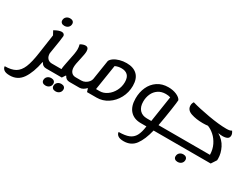

<svg xmlns="http://www.w3.org/2000/svg" viewBox="-219 -1539 3503 2690"><g transform="rotate(30 1532.5 -193.5)"><path d="M463 -75 448 25H383Q324 25 301 -27H294Q259 156 187.5 260.5Q116 365 -12 365Q-78 365 -107 342Q-136 319 -136 287Q-30 287 32.5 251Q95 215 131 129Q167 43 189 -115L234 -425L200 -488Q232 -508 263.5 -519Q295 -530 317 -530Q340 -530 352.5 -517.5Q365 -505 365 -488Q365 -457 320 -185Q320 -134 345.5 -105Q371 -76 416 -75ZM240 -673Q240 -708 264 -730Q288 -752 325 -752Q354 -752 371 -737.5Q388 -723 388 -698Q388 -664 364.5 -642Q341 -620 303 -620Q274 -620 257 -634.5Q240 -649 240 -673Z M849 -75 834 25H760Q702 25 678 -27H670L636 25H443L458 -75H573V-76Q573 -95 579 -128.5Q585 -162 590 -187Q595 -212 598 -227Q630 -369 630 -427Q630 -465 619 -503Q665 -530 701 -530Q753 -530 753 -465Q753 -441 747.5 -411Q742 -381 731 -330Q719 -279 713 -245.5Q707 -212 707 -185Q707 -134 732 -104.5Q757 -75 802 -75ZM429 184Q429 149 453 127Q477 105 514 105Q543 105 560 119.5Q577 134 577 159Q577 193 553.5 215Q530 237 492 237Q463 237 446 222.5Q429 208 429 184ZM592 184Q592 149 616 127Q640 105 677 105Q706 105 723 119.5Q740 134 740 159Q740 193 716 215Q692 237 654 237Q626 237 609 222.5Q592 208 592 184Z M1557 -371Q1557 -264 1508 -173Q1459 -82 1377 -28.5Q1295 25 1200 25H1044L1028 -27H1022Q1005 -7 977.5 9Q950 25 921 25H831L846 -75H891Q926 -75 956 -91Q986 -107 1005 -131Q1024 -155 1028 -178L1078 -498Q1090 -526 1126 -551Q1162 -576 1214.5 -590.5Q1267 -605 1324 -605Q1435 -605 1496 -546Q1557 -487 1557 -371ZM1434 -361Q1434 -436 1398 -471Q1362 -506 1297 -506Q1243 -506 1196 -484L1132 -75H1191Q1252 -75 1308.5 -114.5Q1365 -154 1399.5 -220Q1434 -286 1434 -361Z M2289 25H2121Q2082 187 2016 276Q1950 365 1830 365Q1766 365 1736.5 342Q1707 319 1707 287Q1811 287 1870.5 262.5Q1930 238 1961 182Q1992 126 2005 25H1913Q1802 25 1739.5 -43.5Q1677 -112 1677 -240Q1677 -340 1714.5 -423Q1752 -506 1825 -555.5Q1898 -605 1999 -605Q2075 -605 2133 -579.5Q2191 -554 2209 -517Q2209 -488 2189 -353Q2169 -218 2146 -92L2143 -75H2304ZM1955 -75H2026L2090 -494Q2057 -505 2015 -505Q1944 -505 1893.5 -470.5Q1843 -436 1817.5 -379Q1792 -322 1792 -255Q1792 -169 1835.5 -122Q1879 -75 1955 -75Z M3101 -86Q3101 -68 3100 -59L3045 25H2286L2301 -75H2975Q2973 -163 2938.5 -232.5Q2904 -302 2853 -347.5Q2802 -393 2747 -414Q2712 -409 2665 -409Q2558 -409 2475 -437Q2392 -465 2392 -540Q2392 -571 2411 -600Q2523 -567 2697 -536.5Q2871 -506 2989 -506Q3019 -506 3038 -509.5Q3057 -513 3074 -524Q3087 -505 3093 -489.5Q3099 -474 3099 -458Q3099 -421 3071 -405.5Q3043 -390 2994 -390Q2969 -390 2924 -397Q3015 -343 3058 -257Q3101 -171 3101 -86ZM2567 185Q2567 149 2590.5 127Q2614 105 2652 105Q2680 105 2697 120Q2714 135 2714 160Q2714 194 2690.5 216Q2667 238 2629 238Q2601 238 2584 223.5Q2567 209 2567 185Z"/></g></svg>

Font: Lemonada
Style: Regular
Weight: 400
Designer: Mohamed Gaber (Arabic) Eduardo Tunni (Latin)
Foundry: Kief Type Foundry
Version: Version 3.006